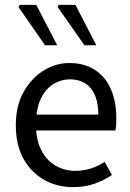

<svg xmlns="http://www.w3.org/2000/svg" viewBox="-20 -757 536 789"><path d="M279 12Q214 12 160.5 -18.5Q107 -49 76 -105.5Q45 -162 45 -243Q45 -322 77 -379Q109 -436 159 -467Q209 -498 265 -498Q327 -498 370.5 -469.5Q414 -441 436 -390Q458 -339 458 -270Q458 -257 457.5 -245Q457 -233 454 -221H104V-286H384Q384 -356 353.5 -393.5Q323 -431 266 -431Q233 -431 201 -412.5Q169 -394 148.5 -353Q128 -312 128 -244Q128 -182 149.5 -140Q171 -98 208 -76.5Q245 -55 289 -55Q324 -55 354.5 -65Q385 -75 410 -92L440 -38Q408 -16 368.5 -2Q329 12 279 12ZM165 -571 56 -728 61 -737H129L215 -571ZM327 -571 217 -728 222 -737H290L376 -571Z"/></svg>

Font: Source Sans 3
Style: Regular
Weight: 400
Designer: Paul D. Hunt
Foundry: Adobe
Version: Version 3.046;hotconv 1.0.118;makeotfexe 2.5.65603